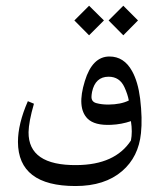

<svg xmlns="http://www.w3.org/2000/svg" viewBox="-20 -471 546 663"><path d="M405.8 -451.2 456.5 -400.4 405.8 -349.1 355 -400.4ZM287.6 -451.2 338.9 -400.4 287.6 -349.1 236.8 -400.4ZM244.6 99.1Q377.4 98.1 432.1 14.2Q438 -15.1 432.1 -52.7Q399.4 -41.5 364.3 -40Q306.6 -37.1 282.2 -61.5Q244.6 -99.6 272.9 -190.9Q298.8 -275.9 357.9 -275.9Q408.2 -275.9 436 -225.6Q456.5 -189 463.9 -130.4Q472.2 -61.5 466.8 -11.2Q458.5 70.8 401.9 119.6Q341.8 171.4 240.7 171.4Q42.5 171.4 42 19Q42 -43.5 76.2 -121.6L97.2 -112.8Q79.1 -49.8 78.6 -14.6Q77.6 100.6 244.6 99.1ZM409.7 -169.9Q393.1 -206.1 355 -206.1Q309.1 -206.1 297.9 -153.8Q295.9 -143.1 295.9 -136.2Q295.9 -119.1 313.5 -114.7Q331.1 -109.9 354.5 -109.9Q397.9 -110.4 424.8 -124Q420.9 -145.5 409.7 -169.9Z"/></svg>

Font: Parastoo Print
Style: Print
Weight: 400
Foundry: Saber Rastikerdar (saber.rastikerdar@gmail.com)
Version: Version 1.0.0-alpha5